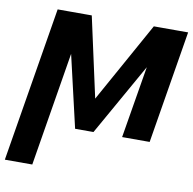

<svg xmlns="http://www.w3.org/2000/svg" viewBox="-120 -629 920 915"><g transform="rotate(10 339.5 -171.5)"><path d="M335.9 -158.2 551.3 -545.9H663.6L355.5 0H266.6L140.1 -545.9H251ZM218.3 -545.9 95.2 203.1H-37.6L85.9 -545.9ZM494.1 0 585 -545.9H717.3L627.4 0Z"/></g></svg>

Font: Inter Tight SemiBold
Style: Italic
Weight: 600
Italic angle: -9.39999°
Designer: Rasmus Andersson
Foundry: rsms
Version: Version 3.004